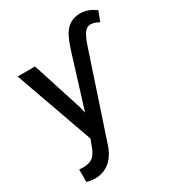

<svg xmlns="http://www.w3.org/2000/svg" viewBox="-206 -786 1021 1120"><g transform="rotate(-30 304.5 -226.0)"><path d="M125.5 -528.3H8.3L195.3 -2.9L177.7 44.4C155.8 103 129.9 122.6 71.8 122.6C66.9 122.6 52.7 121.1 47.9 121.1V205.1C62 209 85.4 213.4 102.5 213.4C204.1 213.4 247.6 133.8 264.2 81.1L446.8 -467.8C471.7 -542 489.7 -579.1 528.8 -579.1C547.9 -579.1 566.4 -571.3 584 -561.5L609.4 -628.4C582.5 -648.4 547.4 -665 506.8 -665C404.3 -665 377.4 -575.2 352.5 -500.5L243.7 -148.9L233.9 -190.9Z"/></g></svg>

Font: Bert Sans Medium
Style: Regular
Weight: 500
Designer: Christian Robertson (Google), Cristiano Sobral
Foundry: Google, Cristiano Sobral
Version: Version 3.101